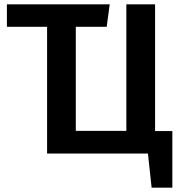

<svg xmlns="http://www.w3.org/2000/svg" viewBox="-20 -711 834 889"><path d="M698 -104H778V158H682L665 0H198V-587H12V-691H488L474 -587H331V-105H565V-691H698Z"/></svg>

Font: FiraGO Medium
Style: Regular
Weight: 500
Designer: bBox Type
Foundry: bBox Type GmbH
Version: Version 1.001;PS 001.001;hotconv 1.0.88;makeotf.lib2.5.64775